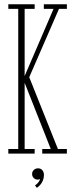

<svg xmlns="http://www.w3.org/2000/svg" viewBox="-20 -720 355 900"><path d="M19 0V-21.5H65.5V-678.5H19V-700H142.5V-678.5H95.5V-363.5L231 -678.5H185.5V-700H293.5V-678.5H256.5L112.5 -347.5L110.5 -374.5L251.5 -21.5H293.5V0H178V-21.5H218L91.5 -342L95.5 -343.5V-21.5H142.5V0ZM153 160.5 144 149Q151.5 145 159.2 135.5Q167 126 167.5 119Q164 122 157 122Q145.5 122 138 114.2Q130.5 106.5 130.5 95.5Q130.5 84 138.8 76.5Q147 69 158 69Q171.5 69 178.8 78.2Q186 87.5 186 100Q186 114 181.2 125.8Q176.5 137.5 169 146Q161.5 154.5 153 160.5Z"/></svg>

Font: Imbue 48pt Thin
Style: Regular
Weight: 250
Designer: Tyler Finck
Foundry: Etcetera Type Company
Version: Version 1.102